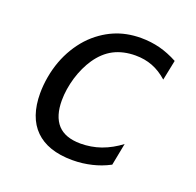

<svg xmlns="http://www.w3.org/2000/svg" viewBox="-106 -671 813 797"><g transform="rotate(20 301.0 -273.0)"><path d="M291.5 14.2C322.3 14.2 349.6 10.7 377.9 3.9C402.3 -2 426.3 -10.3 454.1 -24.9L473.1 -123C448.2 -104 419.9 -87.9 389.6 -77.1C360.8 -66.9 329.6 -62 300.3 -62C252.4 -62 220.2 -75.2 199.2 -97.7C176.3 -122.6 166 -159.2 166 -204.1C166 -236.8 171.4 -271 181.6 -305.7C191.9 -340.3 207.5 -372.6 224.1 -397C243.7 -425.8 267.6 -448.2 294.9 -462.4C322.3 -476.6 355 -483.9 390.6 -483.9C418 -483.9 442.9 -479.5 465.8 -470.7C488.8 -461.9 510.7 -448.2 532.2 -429.2L550.3 -518.1C524.4 -532.2 495.6 -543.5 471.2 -549.8C444.3 -556.6 416.5 -560.1 387.7 -560.1C344.2 -560.1 304.2 -552.2 268.1 -536.1C236.8 -522.5 199.2 -498 168 -463.9C138.7 -431.6 113.8 -391.1 97.2 -346.2C80.6 -301.3 71.3 -249.5 71.3 -201.2C71.3 -132.3 89.8 -77.6 127.4 -41C163.1 -5.9 216.8 14.2 291.5 14.2Z"/></g></svg>

Font: Hack
Style: Oblique
Weight: 400
Italic angle: -12°
Monospace: yes
Designer: Christopher Simpkins
Foundry: Christopher Simpkins
Version: Version 2.010